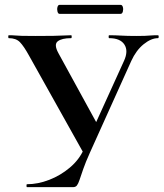

<svg xmlns="http://www.w3.org/2000/svg" viewBox="-20 -770 673 790"><path d="M490 -519Q509 -560 492 -586.5Q475 -613 429 -613Q427 -613 427 -619Q427 -625 429 -625Q455 -625 479 -623.5Q503 -622 542 -622Q563 -622 575.5 -622.5Q588 -623 599.5 -624Q611 -625 630 -625Q633 -625 633 -619Q633 -613 630 -613Q602 -613 571 -588Q540 -563 520 -519L350 -142Q332 -102 322.5 -74.5Q313 -47 307.5 -30.5Q302 -14 296.5 -7Q291 0 281 0H91Q89 0 89 -6Q89 -12 91 -12Q136 -12 182.5 -30Q229 -48 267.5 -80.5Q306 -113 325 -156ZM330 -129 99 -542Q78 -580 62 -596.5Q46 -613 16 -613Q14 -613 14 -619Q14 -625 16 -625Q33 -625 43 -624Q53 -623 70 -622.5Q87 -622 125 -622Q172 -622 199.5 -622.5Q227 -623 243.5 -624Q260 -625 273 -625Q275 -625 275 -619Q275 -613 273 -613Q234 -613 217.5 -600Q201 -587 220 -552L387 -247ZM225 -713Q219 -713 216.5 -722.5Q214 -732 216.5 -741Q219 -750 225 -750H476Q483 -750 485.5 -741Q488 -732 485.5 -722.5Q483 -713 476 -713Z"/></svg>

Font: Cormorant Infant Light
Style: Regular
Weight: 300
Designer: Christian Thalmann (Catharsis Fonts)
Foundry: Catharsis Fonts
Version: Version 4.001